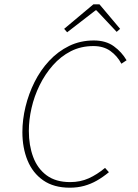

<svg xmlns="http://www.w3.org/2000/svg" viewBox="-20 -860 640 892"><path d="M304 12Q230 12 181 -22Q132 -56 108 -114.5Q84 -173 84 -246Q84 -304 98.5 -364Q113 -424 140.5 -479Q168 -534 208.5 -577.5Q249 -621 301 -646.5Q353 -672 416 -672Q472 -672 509 -645Q546 -618 568 -580L544 -564Q525 -600 493 -623Q461 -646 414 -646Q356 -646 309 -622Q262 -598 225.5 -556.5Q189 -515 164 -464Q139 -413 126.5 -358Q114 -303 114 -252Q114 -185 134 -131Q154 -77 196.5 -45.5Q239 -14 306 -14Q353 -14 392 -31.5Q431 -49 468 -80L486 -60Q458 -37 430 -21Q402 -5 371 3.5Q340 12 304 12ZM292 -710 278 -726 414 -840H442L538 -726L522 -712L428 -812H424Z"/></svg>

Font: Source Code Pro ExtraLight ExtraLight
Style: Italic
Weight: 250
Italic angle: -11°
Monospace: yes
Version: Version 1.016;hotconv 1.0.116;makeotfexe 2.5.65601